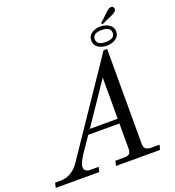

<svg xmlns="http://www.w3.org/2000/svg" viewBox="-209 -1081 1101 1210"><g transform="rotate(-20 341.5 -476.0)"><path d="M585.9 -868.2 580.1 -877 640.1 -934.1Q658.2 -952.1 674.8 -952.1Q681.2 -952.1 686.5 -946Q691.9 -939.9 691.9 -933.1Q691.9 -916 663.1 -902.8ZM507.8 -749Q483.9 -765.6 483.9 -795.9Q483.9 -825.2 508.1 -842.5Q532.2 -859.9 567.9 -859.9Q603 -859.9 627.4 -842.3Q651.9 -824.7 651.9 -795.9Q651.9 -767.1 627.4 -749.5Q603 -731.9 567.9 -731.9Q530.3 -731.9 507.8 -749ZM627.9 -795.9Q627.9 -835.9 567.9 -835.9Q507.8 -835.9 507.8 -795.9Q507.8 -755.9 567.9 -755.9Q627.9 -755.9 627.9 -795.9ZM472.2 -551.8 285.2 -275.9H472.2ZM248 0H-43.9L-36.1 -32.2H1Q40 -32.2 72 -52.2Q104 -72.3 125 -104L536.1 -711.9H560.1V-75.2Q560.1 -51.8 572.3 -42Q584.5 -32.2 607.9 -32.2H664.1L655.8 0H359.9L368.2 -32.2H430.2Q452.1 -32.2 462.2 -42Q472.2 -51.8 472.2 -78.1V-244.1H263.2L194.8 -144Q159.2 -90.8 159.2 -65.9Q159.2 -32.2 201.2 -32.2H255.9Z"/></g></svg>

Font: Flanker Steampunk
Style: Italic
Weight: 400
Italic angle: -12°
Designer: Alexey Kryukov, Leonardo Di Lena
Foundry: Alexey Kryukov, Leonardo Di Lena
Version: 1.210